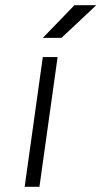

<svg xmlns="http://www.w3.org/2000/svg" viewBox="-20 -720 391 740"><path d="M145 -574H217L351 -700H267ZM75 0H132L202 -500H145Z"/></svg>

Font: Unageo
Style: Light-Italic
Weight: 300
Designer: Richard Sepsi
Foundry: Richard Sepsi
Version: Version 2.000